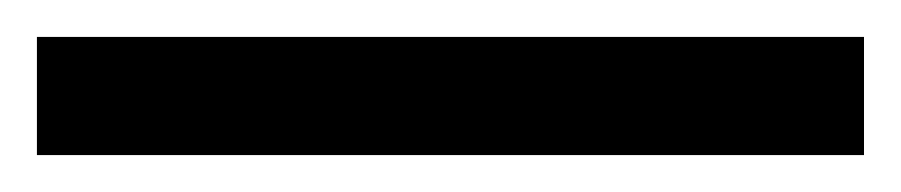

<svg xmlns="http://www.w3.org/2000/svg" viewBox="-22 70 488 104"><path d="M446 154V90H-2V154Z"/></svg>

Font: Noto Sans Mahajani
Style: Regular
Weight: 400
Designer: Monotype Design Team
Foundry: Monotype Imaging Inc.
Version: Version 2.003